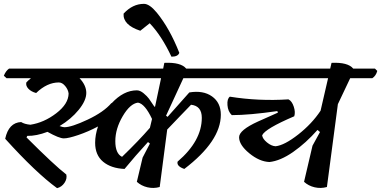

<svg xmlns="http://www.w3.org/2000/svg" viewBox="-20 -978 1983 999"><path d="M934 -571 844 -376 852 -370Q895 -419 965 -497Q1037 -509 1083 -476.5Q1129 -444 1129 -381Q1129 -244 939 -99Q898 -113 904 -137Q1030 -245 1030 -365Q1030 -427 974 -433Q962 -420 917.5 -374.5Q873 -329 850 -304L811 -5Q779 4 747 -3.5Q715 -11 692 -32L722 -158L760 -231L750 -239Q683 -166 628 -99Q558 -102 516.5 -136.5Q475 -171 475 -235Q475 -276 490 -320Q439 -293 387.5 -275.5Q336 -258 312 -258Q288 -258 227 -292Q169 -270 122 -271L118 -263Q263 -118 325 -70Q330 -48 315.5 -26.5Q301 -5 277 1Q167 -79 7 -256Q25 -340 90 -343Q107 -332 138 -329Q209 -340 272.5 -388.5Q336 -437 337 -491Q335 -511 319.5 -530Q304 -549 286 -549Q225 -549 168 -494Q142 -501 127.5 -516.5Q113 -532 117 -549Q126 -559 141 -571H14L0 -584Q10 -609 27 -621H829L835 -651Q921 -655 949 -621H1278L1290 -609Q1283 -583 1264 -571ZM615 -162Q703 -247 760 -313L771 -359Q734 -438 698 -444Q657 -439 618.5 -373.5Q580 -308 580 -243.5Q580 -179 615 -162ZM394 -571Q429 -534 429 -494.5Q429 -455 389.5 -406.5Q350 -358 290 -322Q308 -316 315 -316Q352 -316 436 -355.5Q520 -395 560 -442L561 -441Q623 -508 692 -508Q709 -508 727.5 -492.5Q746 -477 755 -464.5Q764 -452 784 -422L787 -424L818 -571Z M729 -958Q758 -958 796 -912Q863 -830 913 -703Q906 -683 872 -683Q821 -792 759 -857L710 -818Q619 -848 623 -907Q670 -958 729 -958Z M1224 -264Q1224 -301 1323 -346Q1346 -357 1378 -370.5Q1410 -384 1426 -392L1423 -400Q1278 -379 1186 -379Q1166 -398 1163.5 -431Q1161 -464 1176 -475Q1325 -451 1481 -461Q1499 -452 1508.5 -423Q1518 -394 1511 -373Q1359 -308 1344 -274Q1346 -256 1369 -237Q1392 -218 1414 -217Q1460 -222 1531.5 -278Q1603 -334 1648 -402L1687 -571H1145L1132 -584Q1142 -610 1159 -621H1698L1705 -651Q1790 -655 1818 -621H1931L1943 -609Q1936 -583 1917 -571H1802L1738 -436L1681 -5Q1649 4 1617 -3.5Q1585 -11 1562 -32L1606 -220L1645 -291L1632 -302Q1572 -234 1505.5 -187.5Q1439 -141 1382 -135Q1330 -137 1277 -180.5Q1224 -224 1224 -264Z"/></svg>

Font: Tillana Medium
Style: Regular
Weight: 500
Designer: Lipi Raval (Devanagari, Latin), Jonny Pinhorn (Latin)
Foundry: Indian Type Foundry
Version: Version 2.003;PS 1.0;hotconv 1.0.79;makeotf.lib2.5.61930; tt